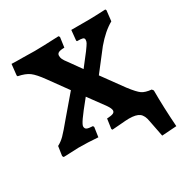

<svg xmlns="http://www.w3.org/2000/svg" viewBox="-143 -583 810 838"><g transform="rotate(-30 262.5 -164.0)"><path d="M422 55Q417 24 401 12Q385 0 349 0Q336 0 303 3L263 6L260 1L267 -48Q289 -49 298 -53Q307 -57 307 -66Q307 -76 294 -95L234 -177Q190 -123 174.5 -100.5Q159 -78 159 -70Q159 -59 167 -55Q175 -51 197 -50L200 -44L193 4Q142 0 95 0L47 2L19 3L15 -4L22 -51Q41 -61 57 -77Q73 -93 111 -139L192 -234L124 -328Q96 -367 76.5 -381.5Q57 -396 21 -403L19 -408L25 -463Q41 -462 83 -462L141 -461Q175 -461 263 -465L267 -459L260 -409Q240 -409 231 -404.5Q222 -400 222 -390Q222 -380 226 -371.5Q230 -363 244 -345L286 -286L334 -348Q350 -370 354 -377.5Q358 -385 358 -393Q358 -401 350.5 -403.5Q343 -406 322 -406L320 -410L325 -461H414Q435 -461 498 -464L501 -459L495 -406Q452 -382 409 -331L330 -229L407 -123Q436 -85 452 -74Q468 -63 499 -60L505 -52Q505 34 512 132L438 137Z"/></g></svg>

Font: Alegreya
Style: Bold
Weight: 700
Designer: Juan Pablo del Peral
Foundry: Huerta Tipografica
Version: Version 2.008; ttfautohint (v1.8)